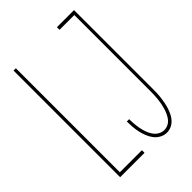

<svg xmlns="http://www.w3.org/2000/svg" viewBox="-218 -831 936 936"><g transform="rotate(-45 250.0 -363.5)"><path d="M53 0V-735H69V-18H221V0ZM368 8Q350 8 333 -1Q316 -10 304.5 -25Q293 -40 286 -58Q279 -76 275 -94Q271 -112 269.5 -131Q268 -150 268 -168V-169H284Q284 -152 285.5 -135.5Q287 -119 290 -103Q293 -87 298.5 -71Q304 -55 313.5 -41Q323 -27 337.5 -18.5Q352 -10 368 -10Q382 -10 395 -16.5Q408 -23 416.5 -34Q425 -45 431 -58Q437 -71 441 -84.5Q445 -98 447.5 -111.5Q450 -125 451.5 -139Q453 -153 453.5 -167Q454 -181 454 -195V-717H352V-735H470V-195Q470 -179 469.5 -163.5Q469 -148 467 -132.5Q465 -117 462 -101.5Q459 -86 454 -71Q449 -56 442 -42Q435 -28 424 -16.5Q413 -5 398.5 1.5Q384 8 368 8Z"/></g></svg>

Font: Iosevka Curly Thin
Style: Regular
Weight: 100
Monospace: yes
Designer: Belleve Invis
Foundry: Belleve Invis
Version: Version 22.1.2; ttfautohint (v1.8.4)